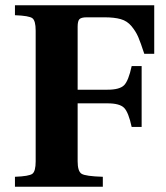

<svg xmlns="http://www.w3.org/2000/svg" viewBox="-20 -712 633 732"><path d="M37 0V-38Q91 -40 103.5 -49.5Q116 -59 116 -97V-595Q116 -633 103.5 -642.5Q91 -652 37 -654V-692H568V-507H530Q516 -550 507 -571Q498 -592 481.5 -612Q465 -632 440.5 -639Q416 -646 378 -646H311Q290 -646 283 -639Q276 -632 276 -610V-370H390Q436 -370 453 -387Q470 -404 482 -460H520V-228H482Q470 -284 453 -301Q436 -318 390 -318H276V-97Q276 -59 291 -49.5Q306 -40 372 -38V0Z"/></svg>

Font: Heuristica
Style: Bold
Weight: 700
Version: Version 1.0.2